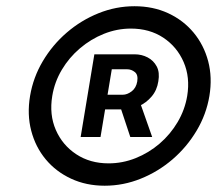

<svg xmlns="http://www.w3.org/2000/svg" viewBox="-20 -757 698 608"><path d="M311.5 -168.9Q252.9 -168.9 205.1 -191.2Q157.2 -213.4 124.8 -252.4Q92.3 -291.5 78.9 -343Q65.4 -394.5 75.2 -453.1Q85 -511.7 115.5 -563.2Q146 -614.7 191.4 -653.8Q236.8 -692.9 292 -715.1Q347.2 -737.3 405.8 -737.3Q464.8 -737.3 512.7 -715.1Q560.5 -692.9 593 -653.8Q625.5 -614.7 639.2 -563.2Q652.8 -511.7 643.1 -453.1Q633.3 -394.5 602.5 -343Q571.8 -291.5 526.4 -252.4Q481 -213.4 425.8 -191.2Q370.6 -168.9 311.5 -168.9ZM323.7 -239.7Q368.2 -239.7 409.7 -256.3Q451.2 -272.9 485.4 -302.2Q519.5 -331.5 542.5 -370.4Q565.4 -409.2 572.8 -453.1Q582.5 -512.2 561.5 -560.5Q540.5 -608.9 497.1 -637.7Q453.6 -666.5 394.5 -666.5Q350.6 -666.5 309.1 -649.9Q267.6 -633.3 233.2 -604Q198.7 -574.7 175.8 -536.1Q152.8 -497.6 145.5 -453.1Q135.7 -394 156.7 -345.7Q177.7 -297.4 221.4 -268.6Q265.1 -239.7 323.7 -239.7ZM392.6 -323.2 352.1 -445.3H418.9L461.9 -323.2ZM235.4 -323.2 278.8 -585H406.7Q428.7 -585 447.5 -575.2Q466.3 -565.4 476.3 -546.6Q486.3 -527.8 481.4 -499.5Q477.1 -471.2 460.2 -451.4Q443.4 -431.6 420.4 -421.1Q397.5 -410.6 374 -410.6H286.6L294.4 -457H368.7Q382.8 -457 397 -467.8Q411.1 -478.5 414.6 -499Q418 -520 407 -528.8Q396 -537.6 382.8 -537.6H334L298.3 -323.2Z"/></svg>

Font: Inter 18pt Medium
Style: Italic
Weight: 500
Italic angle: -9.3988°
Designer: Rasmus Andersson
Foundry: rsms
Version: Version 4.001;git-66647c0bb